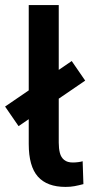

<svg xmlns="http://www.w3.org/2000/svg" viewBox="-52 -725 362 755"><path d="M206 10Q133 10 97 -30.5Q61 -71 61 -159V-705H179V-164Q179 -141 183.5 -123.5Q188 -106 200.5 -96Q213 -86 234 -86Q245 -86 256 -87.5Q267 -89 273 -91L276 -1Q257 4 241 7Q225 10 206 10ZM21 -229 -32 -306 230 -485 283 -408Z"/></svg>

Font: Nunito Sans 10pt Condensed
Style: Bold
Weight: 700
Width: 3
Designer: Vernon Adams
Foundry: Vernon Adams
Version: Version 3.101;gftools[0.9.27]